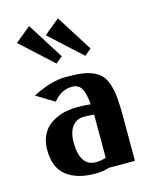

<svg xmlns="http://www.w3.org/2000/svg" viewBox="-110 -791 697 874"><g transform="rotate(-15 238.0 -353.5)"><path d="M39.1 0ZM356 -520ZM112.3 -717.3 220.2 -546.4 189 -520 39.1 -657.2ZM248 -717.3 356 -546.4 324.7 -520 174.8 -657.2ZM56.2 -404.8Q143.1 -450.2 213.9 -450.2Q259.3 -450.2 290.5 -446Q321.8 -441.9 345.5 -430.2Q369.1 -418.5 382.8 -401.6Q396.5 -384.8 405 -355Q413.6 -325.2 416.3 -290.3Q418.9 -255.4 418.9 -202.1V0H295.9Q270 9.8 230 9.8Q145 9.8 95.5 -28.6Q45.9 -66.9 45.9 -151.9Q45.9 -186.5 57.6 -213.6Q69.3 -240.7 87.6 -257.3Q106 -273.9 130.9 -284.9Q155.8 -295.9 179.9 -300Q204.1 -304.2 230 -304.2Q257.8 -304.2 291 -300.8Q286.6 -355.5 272.5 -377.7Q258.3 -399.9 229 -399.9Q176.3 -399.9 141.1 -353ZM293.9 -47.9V-224.1V-251Q270 -253.9 245.1 -253.9Q212.4 -253.9 191.7 -228Q170.9 -202.1 170.9 -151.9Q170.9 -98.6 189.7 -69.3Q208.5 -40 245.1 -40Q271.5 -40 293.9 -47.9Z"/></g></svg>

Font: Pfennig
Style: Bold
Weight: 700
Version: Version 20120410 ; ttfautohint (v0.8)